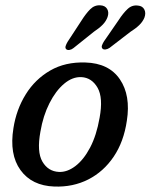

<svg xmlns="http://www.w3.org/2000/svg" viewBox="-20 -692 566 722"><path d="M301 -457Q389.5 -454.5 430.8 -393.8Q472 -333 457 -238Q445.5 -159 407.5 -102.8Q369.5 -46.5 312 -17.2Q254.5 12 184.5 9.5Q99.5 6.5 57 -52.5Q14.5 -111.5 30.5 -210Q41.5 -280.5 76.8 -337.2Q112 -394 168.8 -426.8Q225.5 -459.5 301 -457ZM201.5 -45.5Q232.5 -44 263.5 -67.5Q294.5 -91 318.8 -137Q343 -183 354.5 -249Q368.5 -324.5 346.8 -362.2Q325 -400 286 -402Q252.5 -403.5 221 -377Q189.5 -350.5 165.8 -303.5Q142 -256.5 132 -197Q118 -121 139.5 -84.2Q161 -47.5 201.5 -45.5ZM286 -614Q303 -641 319.2 -657.2Q335.5 -673.5 357.5 -672Q375.5 -671 383 -658.2Q390.5 -645.5 384.5 -628Q379 -612.5 366.5 -599.5Q354 -586.5 333.5 -573L256 -511Q249 -505.5 241.2 -504.2Q233.5 -503 229 -507Q224.5 -511.5 226.8 -518.8Q229 -526 234 -534.5ZM425.5 -615.5Q443 -642.5 459.8 -658.2Q476.5 -674 499 -671Q516 -669.5 522.8 -656.2Q529.5 -643 523 -625.5Q516.5 -610 503.5 -597.5Q490.5 -585 470 -572L392 -512Q384.5 -507 376.8 -506Q369 -505 365 -509.5Q361 -514.5 363.5 -521.5Q366 -528.5 371 -536.5Z"/></svg>

Font: Fraunces 72pt S100
Style: Italic
Weight: 400
Italic angle: -16°
Version: Version 1.000; ttfautohint (v1.8.3)